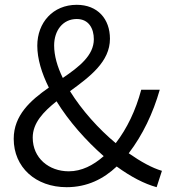

<svg xmlns="http://www.w3.org/2000/svg" viewBox="-20 -765 710 798"><path d="M257 13C342 13 410 -21 465 -73C524 -30 580 -1 631 13L653 -55C612 -67 565 -93 515 -128C573 -204 616 -294 644 -392H567C544 -306 508 -231 461 -170C390 -229 320 -307 271 -386C353 -446 437 -508 437 -604C437 -686 386 -745 299 -745C200 -745 135 -671 135 -575C135 -521 153 -461 183 -401C107 -348 37 -286 37 -188C37 -70 128 13 257 13ZM411 -116C368 -78 319 -53 266 -53C183 -53 116 -108 116 -193C116 -254 160 -300 215 -344C266 -261 337 -181 411 -116ZM241 -441C218 -488 205 -534 205 -576C205 -638 241 -686 299 -686C350 -686 370 -645 370 -602C370 -535 310 -488 241 -441Z"/></svg>

Font: Noto Sans JP DemiLight
Style: Regular
Weight: 350
Designer: Ryoko NISHIZUKA 西塚涼子 (kana, bopomofo & ideographs); Paul D. Hunt (Latin, Greek & Cyrillic); Sandoll Communications 산돌커뮤니
Foundry: Adobe
Version: Version 2.004;hotconv 1.0.118;makeotfexe 2.5.65603